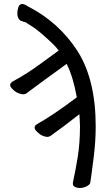

<svg xmlns="http://www.w3.org/2000/svg" viewBox="-20 -751 540 965"><path d="M382 194Q374 194 367 192Q346 187 346 173L347 163Q359 110 370.5 39Q382 -32 382 -116Q381 -152 379 -177L301 -117Q263 -89 253 -82Q243 -75 234 -68Q227 -63 217 -63Q209 -63 195 -68.5Q181 -74 167 -88Q154 -99 154 -110Q154 -120 166 -127Q247 -172 366 -262Q348 -364 315 -430L179 -331L112 -281Q105 -277 96 -277Q88 -277 73 -282.5Q58 -288 44 -302Q31 -314 31 -324Q31 -333 43 -341Q117 -381 183 -430Q229 -463 275 -497Q264 -512 248 -528Q178 -595 144.5 -616Q111 -637 111 -638Q93 -643 88 -646H85Q67 -657 67 -684Q67 -700 73 -717Q79 -731 92 -731Q102 -731 122 -718Q276 -639 370 -494Q461 -350 461 -116Q461 -41 451 39Q436 157 433.5 168Q431 179 408 189Q394 194 382 194Z"/></svg>

Font: LXGW WenKai Mono TC
Style: Bold
Weight: 700
Designer: LXGW / Fontworks Inc.
Foundry: LXGW / Fontworks Inc.
Version: Version 1.330